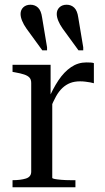

<svg xmlns="http://www.w3.org/2000/svg" viewBox="-20 -792 445 812"><path d="M311 -718 332 -592V-579H312L245 -671Q233 -688 226.5 -704Q220 -720 220 -733Q220 -750 231.5 -761Q243 -772 262 -772Q281 -772 294 -759.5Q307 -747 311 -718ZM158 -718 179 -592V-579H159L92 -671Q80 -688 73.5 -704Q67 -720 67 -733Q67 -750 78.5 -761Q90 -772 109 -772Q128 -772 141 -759.5Q154 -747 158 -718ZM377 -525V-440Q371 -442 362 -443.5Q353 -445 342 -446.5Q331 -448 319 -448Q295 -448 277 -441Q259 -434 244 -420Q229 -406 217 -384.5Q205 -363 193 -333L182 -366Q203 -416 227 -452Q251 -488 280.5 -508Q310 -528 345 -528Q356 -528 364 -527.5Q372 -527 377 -525ZM33 0V-30H34Q67 -30 89.5 -37Q112 -44 112 -66V-441Q112 -456 104.5 -464Q97 -472 82 -477Q67 -482 44 -486L33 -488V-518H194V-380L201 -389V-40Q201 -37 211.5 -35Q222 -33 240 -31.5Q258 -30 278 -30H299V0Z"/></svg>

Font: Roboto Serif 144pt
Style: Regular
Weight: 400
Version: Version 1.008